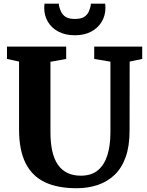

<svg xmlns="http://www.w3.org/2000/svg" viewBox="-20 -990 782 1018"><path d="M386 8Q284.5 8 217 -24.5Q149.5 -57 115.2 -126Q81 -195 81 -303.5V-663.5L17 -677.5V-743H331V-677.5L247.5 -662.5V-290Q247.5 -232 257.2 -188.8Q267 -145.5 287.2 -116.5Q307.5 -87.5 337.8 -73Q368 -58.5 408.5 -58.5Q464.5 -58.5 499 -87.2Q533.5 -116 549.5 -167.5Q565.5 -219 565.5 -287.5V-663L479.5 -677.5V-743H734V-677.5L667.5 -663.5L667 -296.5Q667 -215 646.2 -157Q625.5 -99 587.5 -62.8Q549.5 -26.5 498 -9.2Q446.5 8 386 8ZM377 -803Q327 -803 290.5 -822Q254 -841 234.2 -874Q214.5 -907 214.5 -947.5Q214.5 -954 215 -959.8Q215.5 -965.5 216 -970.5H292Q292 -968.5 292.2 -965Q292.5 -961.5 293 -958.5Q296.5 -944.5 303.5 -928.5Q310.5 -912.5 327.2 -901Q344 -889.5 377 -889.5Q410 -889.5 426.8 -900.8Q443.5 -912 450.5 -928.2Q457.5 -944.5 460.5 -958.5Q461.5 -961.5 461.5 -965Q461.5 -968.5 461.5 -970.5H537.5Q538.5 -965.5 538.8 -960Q539 -954.5 539 -948Q539 -907.5 519.2 -874.5Q499.5 -841.5 463.2 -822.2Q427 -803 377 -803Z"/></svg>

Font: Merriweather 20pt ExtraBold
Style: Regular
Weight: 800
Version: Version 2.100